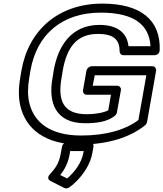

<svg xmlns="http://www.w3.org/2000/svg" viewBox="-20 -766 905 1064"><path d="M538 -696C724 -696 807 -628 814 -510H692C684 -584 631 -628 531 -628C374 -628 301 -509 278 -377L271 -334C246 -195 289 -83 452 -83C511 -83 576 -90 617 -125C623 -130 627 -137 628 -143L650 -266C653 -281 640 -291 629 -291H494L505 -349H791L747 -101C676 -47 568 -15 430 -15C254 -15 167 -91 142 -197C133 -236 133 -281 142 -334L149 -376C184 -577 326 -696 538 -696ZM99 -376 92 -334C82 -276 82 -224 93 -178C123 -52 229 35 421 35C572 35 698 -2 784 -72C789 -76 794 -83 795 -90L845 -374C847 -385 839 -399 824 -399H488C477 -399 462 -389 459 -374L440 -266C438 -255 445 -241 460 -241H595L580 -155C557 -142 510 -133 461 -133C330 -133 299 -209 321 -334L328 -377C350 -499 402 -578 522 -578C614 -578 643 -543 643 -481C643 -470 651 -460 664 -460H835C858 -460 865 -478 865 -488C871 -655 760 -746 547 -746C304 -746 138 -599 99 -376ZM352 223 314 204C339 172 358 136 366 88L369 71H444L442 81C432 138 391 190 352 223ZM257 199C236 222 254 234 260 237L337 276C345 280 356 278 364 272C380 261 395 248 409 233C444 196 481 144 492 81L498 46C500 35 493 21 478 21H353C342 21 327 31 324 46L316 88C307 138 287 167 257 199Z"/></svg>

Font: Asimov
Style: XWidOuIt
Weight: 500
Designer: Google
Version: Version 2.000980; 2014